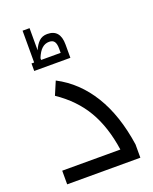

<svg xmlns="http://www.w3.org/2000/svg" viewBox="-157 -946 823 1033"><g transform="rotate(-20 254.5 -429.5)"><path d="M44.9 -78.1H377.9Q358.4 -212.4 303.2 -306.9Q248 -401.4 146 -470.2L178.2 -545.9Q293.5 -485.8 366 -367.7Q438.5 -249.5 463.9 -76.2V0H44.9ZM86.9 -676.8H102.1V-858.9H142.1V-731.9Q154.3 -761.2 172.6 -779.1Q190.9 -796.9 220.2 -796.9Q293.9 -796.9 293.9 -710V-633.8H86.9ZM253.9 -676.8V-701.7Q253.9 -728 245.1 -741Q236.3 -753.9 215.3 -753.9Q191.9 -753.9 174.1 -738Q156.2 -722.2 142.1 -687V-676.8Z"/></g></svg>

Font: Droid Arabic Kufi
Style: Regular
Weight: 400
Designer: Pascal Zoghbi
Foundry: Irfont.ir
Version: Version 1.00 February 28, 2013, initial release